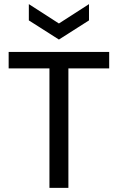

<svg xmlns="http://www.w3.org/2000/svg" viewBox="-20 -912 572 932"><path d="M220 0V-660H312V0ZM22 -580V-660H510V-580ZM120 -892 266 -798 412 -892V-813L266 -720L120 -813Z"/></svg>

Font: Bricolage Grotesque 36pt
Style: Regular
Weight: 400
Designer: Mathieu Triay
Foundry: Atelier Triay
Version: Version 1.001;gftools[0.9.33.dev8+g029e19f]